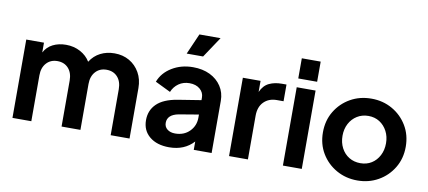

<svg xmlns="http://www.w3.org/2000/svg" viewBox="-71 -1043 2924 1313"><g transform="rotate(10 1391.0 -386.0)"><path d="M61 0H192V-319Q192 -372 221 -404Q250 -436 297 -436Q345 -436 373.5 -404.5Q402 -373 402 -319V0H533V-319Q533 -372 562 -404Q591 -436 638 -436Q686 -436 714.5 -404.5Q743 -373 743 -319V0H874V-350Q874 -411 847.5 -457.5Q821 -504 776 -530Q731 -556 673 -556Q619 -556 575.5 -534Q532 -512 504 -468Q480 -508 435.5 -532Q391 -556 336 -556Q285 -556 245 -536Q205 -516 184 -476V-544H61Z M1150 12Q1256 12 1320 -58V0H1444V-362Q1444 -419 1415 -463Q1386 -507 1335.5 -531.5Q1285 -556 1218 -556Q1136 -556 1072 -517Q1008 -478 984 -414L1091 -362Q1106 -399 1138 -421.5Q1170 -444 1213 -444Q1258 -444 1285.5 -420.5Q1313 -397 1313 -362V-344L1151 -318Q1055 -302 1009 -257Q963 -212 963 -144Q963 -72 1014 -30Q1065 12 1150 12ZM1099 -149Q1099 -206 1176 -221L1313 -244V-222Q1313 -166 1274.5 -127Q1236 -88 1174 -88Q1141 -88 1120 -104.5Q1099 -121 1099 -149ZM1158 -640H1272L1368 -784H1221Z M1565 0H1696V-303Q1696 -365 1730.5 -399.5Q1765 -434 1820 -434H1867V-550H1835Q1785 -550 1747 -532Q1709 -514 1688 -467V-544H1565Z M1939 -605H2070V-745H1939ZM1939 0H2070V-544H1939Z M2457 12Q2536 12 2601 -24.5Q2666 -61 2705 -125.5Q2744 -190 2744 -272Q2744 -354 2705.5 -418Q2667 -482 2602 -519Q2537 -556 2457 -556Q2376 -556 2311 -519Q2246 -482 2207.5 -418Q2169 -354 2169 -272Q2169 -190 2207.5 -126Q2246 -62 2311.5 -25Q2377 12 2457 12ZM2457 -108Q2413 -108 2378.5 -129Q2344 -150 2324.5 -187.5Q2305 -225 2305 -272Q2305 -319 2324.5 -356Q2344 -393 2378.5 -414.5Q2413 -436 2457 -436Q2501 -436 2534.5 -414.5Q2568 -393 2587.5 -356Q2607 -319 2607 -272Q2607 -225 2587.5 -187.5Q2568 -150 2534.5 -129Q2501 -108 2457 -108Z"/></g></svg>

Font: Plus Jakarta Sans
Style: Bold
Weight: 700
Designer: Gumpita Rahayu
Foundry: Tokotype
Version: Version 2.004; ttfautohint (v1.8.3)